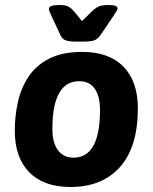

<svg xmlns="http://www.w3.org/2000/svg" viewBox="-20 -738 609 766"><path d="M284 -572Q254 -572 241 -577.5Q228 -583 221 -598L185 -675Q181 -685 178 -691.5Q175 -698 175 -702Q175 -718 215 -718Q243 -718 254.5 -711Q266 -704 275 -693L307 -654L347 -693Q358 -704 371.5 -711Q385 -718 413 -718Q433 -718 441 -714.5Q449 -711 449 -704Q449 -698 433 -675L381 -598Q373 -586 360.5 -579Q348 -572 312 -572ZM261 8Q154 8 96.5 -51Q39 -110 39 -216Q39 -277 52 -333.5Q65 -390 95.5 -434.5Q126 -479 178 -505Q230 -531 308 -531Q415 -531 472.5 -472Q530 -413 530 -306Q530 -152 459 -72Q388 8 261 8ZM273 -109Q379 -109 379 -299Q379 -354 358 -384Q337 -414 296 -414Q189 -414 189 -223Q189 -169 211 -139Q233 -109 273 -109Z"/></svg>

Font: Asap
Style: Bold Italic
Weight: 700
Italic angle: -6°
Designer: Pablo Cosgaya
Foundry: Omnibus-Type
Version: Version 3.001; ttfautohint (v1.8.3)